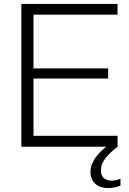

<svg xmlns="http://www.w3.org/2000/svg" viewBox="-20 -749 657 980"><path d="M89 0V-729H580V-674H135L151 -689V-41L135 -56H580V0ZM135 -348V-400H532V-348ZM533 211Q491 211 466.5 189Q442 167 442 128Q442 103 454.5 77.5Q467 52 491 27.5Q515 3 548 -18H570L580 0Q542 29 518.5 58Q495 87 495 121Q495 146 509.5 159.5Q524 173 551 173Q563 173 574.5 170Q586 167 595 163V198Q585 203 567.5 207Q550 211 533 211Z"/></svg>

Font: Mona Sans Light
Style: Regular
Weight: 300
Designer: Deni Anggara
Foundry: GitHub
Version: Version 2.000